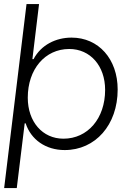

<svg xmlns="http://www.w3.org/2000/svg" viewBox="-20 -748 647 972"><path d="M1 204.1H64.9L105 -123.5H109.9C136.7 -41.5 210.9 11.7 307.6 11.7C462.9 11.7 575.7 -115.7 575.7 -294.9C575.7 -449.2 479 -557.6 342.3 -557.6C263.2 -557.6 188 -521 149.9 -448.7H144L177.7 -727.5H114.3ZM120.6 -253.4C120.6 -397.9 208 -500 330.6 -500C437 -500 512.2 -414.6 512.2 -293C512.2 -147.9 423.8 -45.9 301.3 -45.9C195.3 -45.9 120.6 -131.3 120.6 -253.4Z"/></svg>

Font: Guggenheim Sans Display Light
Style: Italic
Weight: 300
Italic angle: -7°
Designer: Modified by Tom Baber under direction of Pentagram Design 2023
Foundry: rsms
Version: Version 1.001;Glyphs 3.1.2 (3151)